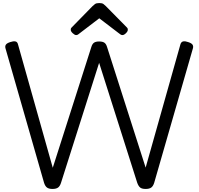

<svg xmlns="http://www.w3.org/2000/svg" viewBox="-20 -1225 1302 1259"><path d="M324 14Q301 14 288.5 5Q276 -4 269 -26L16 -908Q12 -922 18.5 -932Q25 -942 47 -949Q67 -956 80.5 -953.5Q94 -951 98 -934L326 -125L579 -917Q585 -937 596.5 -945Q608 -953 630 -953Q653 -953 664.5 -945Q676 -937 682 -917L935 -126L1163 -934Q1168 -951 1181.5 -953.5Q1195 -956 1214 -949Q1236 -942 1242.5 -932Q1249 -922 1245 -908L991 -26Q984 -4 971.5 5Q959 14 935 14Q911 14 899.5 5Q888 -4 880 -26L630 -813L380 -26Q373 -4 360.5 5Q348 14 324 14ZM479 -995Q470 -995 457 -1007Q444 -1019 444 -1029Q444 -1032 444.5 -1036Q445 -1040 450 -1045L587 -1185Q594 -1192 603 -1198.5Q612 -1205 631 -1205Q650 -1205 658.5 -1198.5Q667 -1192 674 -1185L812 -1045Q817 -1040 817.5 -1036Q818 -1032 818 -1029Q818 -1019 805.5 -1007Q793 -995 783 -995Q776 -995 771 -998.5Q766 -1002 758 -1008L631 -1105L504 -1008Q497 -1002 491.5 -998.5Q486 -995 479 -995Z"/></svg>

Font: Playwrite US Modern
Style: Regular
Weight: 400
Designer: Veronika Burian, José Scaglione
Foundry: TypeTogether
Version: Version 1.002